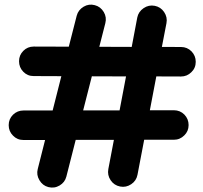

<svg xmlns="http://www.w3.org/2000/svg" viewBox="-20 -754 892 842"><path d="M191.9 66.4C209 70.8 225.6 68.8 241.2 59.6C256.8 50.3 266.6 37.6 271 20.5L312 -140.6H479.5L455.1 -12.7C451.7 4.9 455.1 21.5 465.3 36.6C475.6 51.8 489.3 60.5 506.8 64C523.9 67.4 540.5 64 555.7 53.7C570.8 43.5 579.6 29.8 583 12.2L612.3 -141.1H742.2C760.3 -141.1 775.4 -147.5 788.1 -160.2C800.8 -172.4 807.1 -187.5 807.1 -205.6C807.1 -223.6 800.8 -238.8 788.6 -251.5C775.9 -264.2 760.7 -270.5 742.7 -270.5H637.2L665.5 -418.9L773.4 -418.5C791.5 -418.5 806.6 -424.8 819.3 -437.5C832 -449.7 838.4 -464.8 838.4 -482.9C838.4 -501 832 -516.1 819.8 -528.8C807.1 -541.5 792 -547.9 773.9 -547.9L689.9 -548.3L710 -652.3C713.4 -669.4 710 -686 699.7 -701.2C689.5 -716.3 675.8 -725.1 658.7 -728.5C641.1 -731.9 625 -728.5 609.9 -718.3C594.7 -708 585.4 -694.3 582 -677.2L557.6 -548.3L415.5 -548.8L441.9 -652.3C446.3 -669.4 444.3 -685.5 435.1 -701.2C425.8 -716.8 412.6 -727.1 395.5 -731.4C378.4 -735.8 362.3 -733.9 346.7 -724.6C331.1 -715.3 320.8 -702.1 316.4 -685.1L281.7 -549.3L127.9 -549.8C109.9 -549.8 94.7 -543.5 82.5 -531.2C69.8 -518.6 63.5 -503.4 63.5 -485.4C63.5 -467.3 69.8 -452.1 82 -439.5C94.2 -426.8 109.4 -420.4 127.4 -420.4L249 -419.9L210.9 -269.5H83C64.9 -269.5 49.8 -263.2 37.1 -251C24.4 -238.3 18.1 -223.1 18.1 -205.1C18.1 -187 24.4 -171.9 37.1 -159.2C49.3 -146.5 64.5 -140.1 82.5 -140.1H177.7L145.5 -12.7C141.1 4.4 143.6 20.5 152.8 36.1C162.1 51.8 174.8 62 191.9 66.4ZM532.7 -418.9 504.4 -270H344.7L382.8 -419.4Z"/></svg>

Font: Mikhak
Style: Bold
Weight: 700
Designer: Amin Abedi
Version: Version 3.2